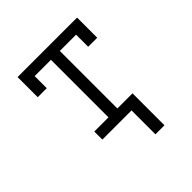

<svg xmlns="http://www.w3.org/2000/svg" viewBox="-189 -668 977 977"><g transform="rotate(-45 300.0 -179.0)"><path d="M376 172V0H166V-58H268V-472H151V-385H86V-530H514V-385H449V-472H332V-58H441V172Z"/></g></svg>

Font: Iosevka Slab Light Extended
Style: Regular
Weight: 300
Width: 7
Monospace: yes
Designer: Belleve Invis
Foundry: Belleve Invis
Version: Version 11.1.0; ttfautohint (v1.8.3)